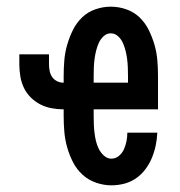

<svg xmlns="http://www.w3.org/2000/svg" viewBox="-20 -548 540 576"><path d="M314 8Q291 8 268 0Q245 -8 227.5 -24Q210 -40 199 -61.5Q188 -83 181.5 -106Q175 -129 173 -152.5Q171 -176 171 -200V-220H170Q152 -220 134 -223.5Q116 -227 100.5 -235Q85 -243 72 -256Q59 -269 51.5 -285Q44 -301 41 -319Q38 -337 38 -355V-385H127V-355Q127 -345 129 -335Q131 -325 136.5 -317Q142 -309 151 -304.5Q160 -300 170 -300H171V-320Q171 -344 173 -367.5Q175 -391 181.5 -413.5Q188 -436 198.5 -457.5Q209 -479 226 -495.5Q243 -512 266 -520Q289 -528 312 -528Q336 -528 359 -520Q382 -512 399 -495.5Q416 -479 426.5 -457.5Q437 -436 443.5 -413.5Q450 -391 452 -367.5Q454 -344 454 -320V-220H261V-200Q261 -187 261.5 -174.5Q262 -162 263.5 -149.5Q265 -137 268 -124.5Q271 -112 276.5 -101Q282 -90 292 -81Q302 -72 314 -72Q327 -72 337 -80.5Q347 -89 352 -100.5Q357 -112 359.5 -124.5Q362 -137 362 -150H452Q451 -130 447 -111Q443 -92 435.5 -74Q428 -56 416 -40Q404 -24 388 -13Q372 -2 353 3Q334 8 314 8ZM261 -300H364V-320Q364 -333 363.5 -345.5Q363 -358 361.5 -370Q360 -382 357 -394.5Q354 -407 349 -418.5Q344 -430 334.5 -439Q325 -448 312 -448Q300 -448 290.5 -439Q281 -430 276 -418.5Q271 -407 268 -394.5Q265 -382 263.5 -370Q262 -358 261.5 -345.5Q261 -333 261 -320Z"/></svg>

Font: Iosevka SS04 Medium
Style: Regular
Weight: 500
Monospace: yes
Designer: Belleve Invis
Foundry: Belleve Invis
Version: Version 19.0.0; ttfautohint (v1.8.4)